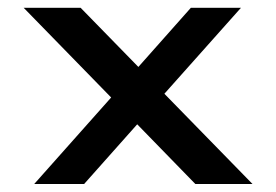

<svg xmlns="http://www.w3.org/2000/svg" viewBox="-20 -459 688 479"><path d="M257.3 -215.8 39.1 -439.5H181.2L325.2 -292L456.1 -439.5H581.1L390.1 -225.1L609.9 0H467.3L322.3 -148.9L189.9 0H65.4Z"/></svg>

Font: Squarish Sans CT
Style: RegularSC
Weight: 400
Version: Version 0.9